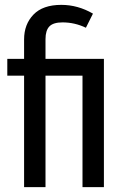

<svg xmlns="http://www.w3.org/2000/svg" viewBox="-20 -769 520 789"><path d="M362 -713 333 -655Q287 -677 237 -677Q199 -677 183 -660.5Q167 -644 167 -608V-527H407V0H319V-458H167V0H79V-458H10V-527H79V-607Q79 -669 117.5 -709Q156 -749 232 -749Q300 -749 362 -713Z"/></svg>

Font: Fira Sans Compressed
Style: Regular
Weight: 400
Width: 1
Designer: bBox Type GmbH & Carrois Corporate GbR & Edenspiekermann AG
Foundry: bBox Type GmbH & Carrois Corporate GbR & Edenspiekermann AG
Version: Version 4.301